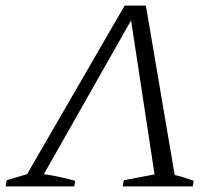

<svg xmlns="http://www.w3.org/2000/svg" viewBox="-52 -667 773 687"><path d="M470 -647 573 -41Q607 -33 641 -20L638 0H387L391 -22L501 -43L417 -594L105 -44Q164 -35 217 -20L214 0H-32L-28 -22L45 -44L394 -647Z"/></svg>

Font: Piazzolla SC Light
Style: Italic
Weight: 300
Italic angle: -11.3°
Designer: Juan Pablo del Peral
Foundry: Huerta Tipografica
Version: Version 1.330